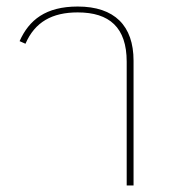

<svg xmlns="http://www.w3.org/2000/svg" viewBox="-20 -568 542 588"><path d="M389 0V-382C389 -489 331 -548 218 -548C120 -548 69 -507 40 -442L58 -434C87 -501 140 -530 218 -530C315 -530 368 -484 368 -379V0Z"/></svg>

Font: IBM Plex Sans Thai Looped Thin
Style: Regular
Weight: 100
Designer: Mike Abbink, Paul van der Laan, Pieter van Rosmalen, Ben Mitchell, Mark Frömberg
Foundry: Bold Monday
Version: Version 1.1